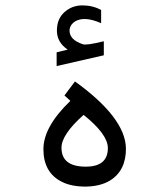

<svg xmlns="http://www.w3.org/2000/svg" viewBox="-20 -694 540 712"><path d="M231 -510Q191 -537 191 -580.5Q191 -624 219 -649Q247 -674 285.5 -674Q324 -674 355 -657V-608Q294 -635 259 -615Q241 -604 238 -585Q235 -547 287 -530Q300 -525 365 -541V-489L190 -449V-500ZM290 -268Q208 -195 208 -146Q208 -76 298 -76Q380 -76 380 -145Q380 -196 290 -268ZM258 -392Q444 -258 447 -145Q448 -61 387 -24Q352 -3 298 -2Q244 -2 209 -20Q141 -54 141 -141Q141 -224 241 -320L219 -340Z"/></svg>

Font: Vazir Code FD
Style: Code-FD
Weight: 400
Foundry: DejaVu fonts team - Redesigned by Saber Rastikerdar
Version: Version 1.1.2